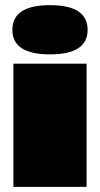

<svg xmlns="http://www.w3.org/2000/svg" viewBox="-20 -725 388 745"><path d="M28 -609Q28 -705 174 -705Q320 -705 320 -609Q320 -514 174 -514Q28 -514 28 -609ZM32 -478H316V0H32Z"/></svg>

Font: Notable
Style: Regular
Weight: 400
Designer: Multiple Designers
Foundry: Google, Inc.
Version: Version 1.100